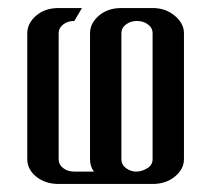

<svg xmlns="http://www.w3.org/2000/svg" viewBox="-20 -458 526 478"><path d="M47.9 -62V-375Q47.9 -399.9 69.8 -418.9Q91.8 -438 126 -438H184.1L165 -405.8Q148.4 -405.8 137.2 -397Q126 -388.2 126 -375V-62Q126 -48.3 137.2 -39.6Q148.4 -30.8 165 -30.8H213.9Q204.1 -43.5 204.1 -62V-375Q204.1 -399.9 226.1 -418.9Q248 -438 282.2 -438H359.9Q392.1 -438 415 -418.9Q438 -399.9 438 -375V-62Q438 -36.6 415 -18.1Q392.6 0 359.9 0H126Q92.8 0 70.3 -18.1Q47.9 -36.1 47.9 -62ZM282.2 -62Q282.2 -47.9 293.5 -39.6Q305.2 -30.8 319.3 -30.8Q333.5 -30.8 348.1 -40Q359.9 -47.9 359.9 -62V-375Q359.9 -388.7 348.6 -397Q336.9 -405.8 320.8 -405.8Q305.2 -405.8 293.5 -397Q282.2 -388.7 282.2 -375Z"/></svg>

Font: Hhenum
Style: Regular
Weight: 400
Designer: T. Christopher White
Version: Version 1.0